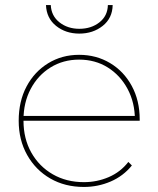

<svg xmlns="http://www.w3.org/2000/svg" viewBox="-20 -737 627 760"><path d="M312 3Q237 3 179 -30.5Q121 -64 87.5 -123.5Q54 -183 54 -259Q54 -336 85 -394.5Q116 -453 170.5 -486.5Q225 -520 293 -520Q361 -520 415.5 -487.5Q470 -455 501.5 -397Q533 -339 533 -264Q533 -263 533 -262Q533 -261 533 -259H65V-278H522L514 -263Q514 -331 485 -385Q456 -439 406.5 -470Q357 -501 293 -501Q230 -501 180 -470Q130 -439 101.5 -385Q73 -331 73 -263V-259Q73 -188 104 -133Q135 -78 189 -47Q243 -16 312 -16Q364 -16 410.5 -36Q457 -56 488 -96L502 -82Q468 -40 418 -18.5Q368 3 312 3ZM294 -604Q240 -604 202 -634.5Q164 -665 162 -717H181Q183 -674 215.5 -648.5Q248 -623 294 -623Q341 -623 373.5 -648.5Q406 -674 407 -717H426Q425 -665 386.5 -634.5Q348 -604 294 -604Z"/></svg>

Font: Montserrat Thin Thin
Style: Regular
Weight: 250
Version: Version 9.000